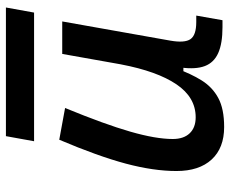

<svg xmlns="http://www.w3.org/2000/svg" viewBox="-82 -658 751 626"><g transform="rotate(-90 293.0 -345.5)"><path d="M191.4 10.3Q123 10.3 85.4 -30.5Q47.9 -71.3 47.9 -145Q47.9 -219.7 72 -310.3Q96.2 -400.9 149.9 -527.3L253.4 -508.3Q200.2 -378.9 176.3 -295.7Q152.3 -212.4 152.3 -157.2Q152.3 -121.6 170.9 -102.1Q189.5 -82.5 223.1 -82.5Q288.1 -82.5 330.6 -145.3Q373 -208 395.5 -325.7L386.7 -122.6H354.5L382.3 -146Q365.2 -98.1 343.3 -63Q321.3 -27.8 285.9 -8.8Q250.5 10.3 191.4 10.3ZM516.6 4.9Q463.9 4.9 432.6 -9Q401.4 -22.9 390.1 -52.7Q378.9 -82.5 385.3 -129.9L379.4 -234.9L429.7 -517.6H535.6L473.1 -165.5Q464.8 -118.7 477.8 -99.6Q490.7 -80.6 533.7 -80.6H554.7L539.6 4.9ZM145 -609.4 161.6 -701.2H581.1L564.5 -609.4Z"/></g></svg>

Font: Cascadia Code
Style: Italic
Weight: 400
Italic angle: -10°
Designer: Aaron Bell
Foundry: Saja Typeworks
Version: Version 2407.024